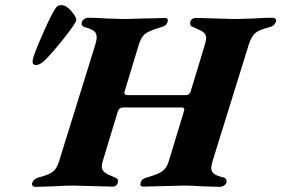

<svg xmlns="http://www.w3.org/2000/svg" viewBox="-20 -724 1095 747"><path d="M105 -12Q111 -29 131 -34Q168 -43 184.5 -55Q201 -67 210 -97L351 -551Q356 -566 356 -580Q356 -595 346 -603Q336 -611 311 -618Q293 -623 299 -640Q301 -646 308.5 -650.5Q316 -655 322 -655Q359 -655 396 -652Q446 -650 464 -650L540 -652Q598 -654 621 -654Q637 -654 632 -639Q629 -630 623.5 -625.5Q618 -621 606 -618Q561 -605 545 -592.5Q529 -580 520 -550L465 -369Q464 -367 464 -363Q464 -354 476 -354H703Q718 -354 722 -369L777 -550Q782 -568 782 -576Q782 -590 772 -598Q762 -606 733 -618Q726 -621 723 -623.5Q720 -626 720 -632Q720 -643 726 -648.5Q732 -654 742 -654Q765 -654 821 -652Q877 -650 895 -650Q913 -650 965 -652Q1004 -655 1041 -655Q1048 -655 1052 -650.5Q1056 -646 1054 -640Q1048 -623 1028 -618Q990 -609 974 -596Q958 -583 948 -551L807 -97Q802 -80 802 -71Q802 -56 812.5 -48Q823 -40 848 -34Q866 -29 860 -12Q858 -6 851 -1.5Q844 3 837 3Q818 3 768 1Q729 -2 695 -2L619 0Q561 2 538 2Q523 2 527 -13Q530 -22 535.5 -26.5Q541 -31 553 -34Q596 -46 612.5 -58.5Q629 -71 637 -98L695 -289Q697 -295 697 -298Q697 -306 687 -306H460Q443 -306 438 -289L380 -98Q376 -86 376 -76Q376 -62 387 -53.5Q398 -45 426 -34Q433 -31 436 -28.5Q439 -26 439 -20Q439 -9 433 -3.5Q427 2 417 2Q394 2 338 0Q282 -2 264 -2Q230 -2 189 1Q137 3 118 3Q111 3 107 -1.5Q103 -6 105 -12ZM107 -488Q108 -504 141 -580Q174 -656 191 -684Q199 -697 204 -700.5Q209 -704 220 -704Q232 -704 245 -693Q258 -682 267.5 -668Q277 -654 277 -647Q277 -636 231.5 -578.5Q186 -521 156 -491Q136 -471 120 -471Q105 -471 107 -488Z"/></svg>

Font: EB Garamond ExtraBold
Style: Italic
Weight: 800
Italic angle: -17.2°
Designer: Georg Duffner and Octavio Pardo
Foundry: Georg Duffner
Version: Version 1.000